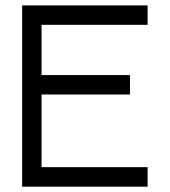

<svg xmlns="http://www.w3.org/2000/svg" viewBox="-20 -704 640 724"><path d="M136.7 -347.7V-73.7H536.6V0H63.5V-683.6H536.6V-610.4H136.7V-420.9H470.2V-347.7Z"/></svg>

Font: Anka/Coder
Style: Regular
Weight: 400
Monospace: yes
Version: Version 001.100